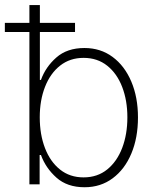

<svg xmlns="http://www.w3.org/2000/svg" viewBox="-29 -748 640 779"><path d="M314 11.7Q243.7 11.7 200 -27.3Q156.2 -66.4 137.2 -119.1H131.8V0H90.3V-727.5H132.8V-423.8H137.2Q155.8 -476.1 199.5 -514.6Q243.2 -553.2 313.5 -553.2Q378.9 -553.2 427.7 -517.1Q476.6 -481 503.7 -417.2Q530.8 -353.5 530.8 -271.5Q530.8 -189 503.9 -125Q477.1 -61 428.2 -24.7Q379.4 11.7 314 11.7ZM310.1 -28.3Q366.2 -28.3 406 -60.5Q445.8 -92.8 466.8 -147.9Q487.8 -203.1 487.8 -272Q487.8 -340.3 466.8 -395Q445.8 -449.7 406 -481.4Q366.2 -513.2 310.1 -513.2Q254.9 -513.2 215.1 -481.9Q175.3 -450.7 153.8 -396Q132.3 -341.3 132.3 -272Q132.3 -202.1 153.6 -147Q174.8 -91.8 214.6 -60.1Q254.4 -28.3 310.1 -28.3ZM-9.3 -618.2V-655.3H275.4V-618.2Z"/></svg>

Font: Inter Extra Light
Style: Regular
Weight: 200
Designer: Rasmus Andersson
Foundry: rsms
Version: Version 4.000;git-3c8e0fc